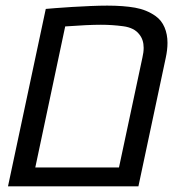

<svg xmlns="http://www.w3.org/2000/svg" viewBox="-20 -660 650 680"><path d="M8.3 0 142.1 -628.4Q151.9 -629.4 176.8 -631.3Q201.7 -633.3 234.6 -635.3Q267.6 -637.2 300.8 -638.7Q334 -640.1 359.9 -640.1Q417 -640.1 458.3 -632.8Q499.5 -625.5 531.2 -603Q552.2 -587.9 562.7 -563.2Q573.2 -538.6 573.2 -508.3Q573.2 -483.4 566.9 -454.6L470.2 0ZM105 -66.9H401.4L484.4 -456.1Q488.8 -474.6 488.8 -490.7Q488.8 -519.5 473.1 -538.6Q455.1 -562 416 -567.1Q377 -572.3 337.4 -572.3Q291.5 -572.3 210.9 -566.4Z"/></svg>

Font: Open Sans
Style: Italic
Weight: 400
Italic angle: -12°
Designer: Monotype Design Team
Foundry: Monotype Imaging Inc.
Version: Version 3.000; ttfautohint (v1.8.4)